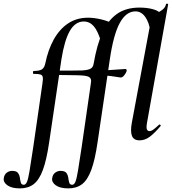

<svg xmlns="http://www.w3.org/2000/svg" viewBox="-145 -768 951 1063"><path d="M-35 275Q-80 275 -104 258Q-128 241 -124 218Q-121 198 -107.5 188Q-94 178 -78 178Q-54 178 -45.5 189.5Q-37 201 -35 216.5Q-33 232 -29.5 243.5Q-26 255 -13 255Q-3 255 4 239.5Q11 224 18.5 179Q26 134 39 47L90 -306Q94 -331 91.5 -342Q89 -353 77.5 -356Q66 -359 41 -359Q37 -359 37.5 -367Q38 -375 41 -375Q73 -375 87 -384Q101 -393 106 -418Q121 -492 152.5 -549Q184 -606 231.5 -638Q279 -670 343 -670Q376 -670 416 -660.5Q456 -651 481 -636L415 -535Q397 -597 374 -623Q351 -649 319 -649Q272 -649 242 -597.5Q212 -546 195 -439L127 21Q113 117 92.5 172.5Q72 228 41.5 251.5Q11 275 -35 275ZM358 -306Q361 -321 358 -329.5Q355 -338 346.5 -342.5Q338 -347 322 -349Q306 -351 275 -351.5Q244 -352 207 -352.5Q170 -353 136 -353L138 -377Q190 -377 237.5 -377Q285 -377 310 -378Q345 -380 358.5 -389Q372 -398 374 -418L388 -367ZM233 275Q188 275 164 258Q140 241 144 218Q147 198 160.5 188Q174 178 190 178Q214 178 222.5 189.5Q231 201 233 216.5Q235 232 238.5 243.5Q242 255 255 255Q265 255 272 239.5Q279 224 286.5 179Q294 134 307 47L358 -306Q362 -331 359.5 -342Q357 -353 345.5 -356Q334 -359 309 -359Q305 -359 305.5 -367Q306 -375 309 -375Q341 -375 355.5 -384Q370 -393 374 -418Q391 -518 421.5 -586.5Q452 -655 502 -690.5Q552 -726 627 -726Q665 -726 696 -718.5Q727 -711 741 -697L688 -591Q681 -644 659 -674.5Q637 -705 605 -705Q553 -705 518 -640.5Q483 -576 463 -439L395 21Q381 117 360.5 172.5Q340 228 309.5 251.5Q279 275 233 275ZM522 -339Q498 -343 468.5 -347Q439 -351 404 -351L406 -378Q441 -378 482.5 -381.5Q524 -385 549 -386Q554 -386 555.5 -382Q557 -378 556 -374Q554 -366 543.5 -352Q533 -338 522 -339ZM628 9Q595 9 585.5 -16Q576 -41 585 -89L697 -690Q707 -690 724 -696.5Q741 -703 756 -715.5Q771 -728 774 -745Q776 -749 781.5 -747.5Q787 -746 786 -744L669 -89Q664 -61 668.5 -51.5Q673 -42 682 -42Q693 -42 706 -52Q719 -62 735 -77Q738 -81 742.5 -77Q747 -73 743 -69Q712 -32 685 -11.5Q658 9 628 9Z"/></svg>

Font: Cormorant Infant Light
Style: Italic
Weight: 300
Italic angle: -10°
Designer: Christian Thalmann (Catharsis Fonts)
Foundry: Catharsis Fonts
Version: Version 4.001